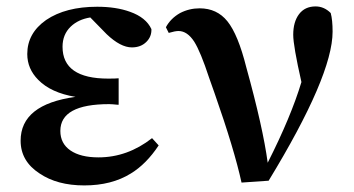

<svg xmlns="http://www.w3.org/2000/svg" viewBox="-20 -559 1098 595"><path d="M241.2 15.6Q157.2 15.6 102.5 -21.5Q43.9 -59.6 43.9 -123Q43.9 -235.4 213.9 -258.8Q137.7 -271.5 98.6 -311.5Q64.5 -345.7 64.5 -391.6Q64.5 -456.1 123 -497.1Q183.6 -538.1 281.2 -538.1Q339.8 -538.1 382.8 -522.5Q432.6 -504.9 449.2 -468.8Q450.2 -445.3 433.1 -428.7Q416 -412.1 388.7 -412.1Q353.5 -412.1 310.5 -453.1L259.8 -504.9Q222.7 -499 199.2 -476.6Q173.8 -452.1 173.8 -414.1Q173.8 -315.4 315.4 -315.4Q337.9 -315.4 347.7 -316.4V-234.4Q346.7 -234.4 344.7 -234.4Q326.2 -236.3 318.4 -236.3Q167 -236.3 167 -153.3Q167 -114.3 198.2 -92.8Q229.5 -71.3 285.2 -71.3Q375 -71.3 451.2 -130.9L471.7 -108.4Q433.6 -50.8 385.7 -21.5Q326.2 15.6 241.2 15.6Z M728.5 6.8Q706.1 -95.7 645.5 -268.6Q633.8 -301.8 627.9 -318.4Q601.6 -398.4 582 -429.7Q560.5 -462.9 533.2 -462.9Q522.5 -462.9 502.9 -457L494.1 -474.6Q508.8 -502 538.1 -518.6Q566.4 -533.2 598.6 -533.2Q652.3 -533.2 684.6 -493.2Q717.8 -452.1 743.2 -350.6Q794.9 -164.1 809.6 -54.7Q881.8 -197.3 914.1 -304.7Q888.7 -417 888.7 -451.2Q888.7 -491.2 906.7 -515.1Q924.8 -539.1 958 -539.1Q984.4 -539.1 1004.9 -518.6Q1010.7 -497.1 1010.7 -460.9Q1010.7 -324.2 812.5 1Z"/></svg>

Font: Bpmf GenRyu Min B
Style: B
Weight: 700
Foundry: But Ko
Version: Version 1.320